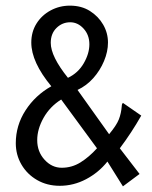

<svg xmlns="http://www.w3.org/2000/svg" viewBox="-20 -649 540 681"><path d="M416 12 361 -76Q330 -37 285.5 -13.5Q241 10 192 10Q147 10 111.5 -10.5Q76 -31 56 -65.5Q36 -100 36 -141Q36 -204 70.5 -257.5Q105 -311 162 -343Q91 -429 91 -498Q91 -536 109.5 -565.5Q128 -595 159.5 -612Q191 -629 228 -629Q269 -629 299 -610Q329 -591 346 -561.5Q363 -532 363 -498Q363 -466 349 -432.5Q335 -399 311 -372Q287 -345 255 -330L367 -173Q393 -204 401.5 -225.5Q410 -247 412 -274Q412 -280 416 -284L481 -239Q464 -209 445 -180Q426 -151 405 -123L475 -32ZM221 -373Q257 -390 277 -424.5Q297 -459 297 -492Q297 -525 276.5 -547.5Q256 -570 229 -570Q201 -570 180.5 -550Q160 -530 160 -497Q160 -449 221 -373ZM199 -54Q235 -54 265.5 -73Q296 -92 324 -123L197 -296Q157 -271 134.5 -231Q112 -191 112 -152Q112 -111 138 -82.5Q164 -54 199 -54Z"/></svg>

Font: Inconsolata Nerd Font Mono
Style: Regular
Weight: 400
Monospace: yes
Designer: Raph Levien, Cyreal, Brenton Simpson
Foundry: Raph Levien, Cyreal, Google
Version: Version 3.000; ttfautohint (v1.8.3);Nerd Fonts 3.0.2